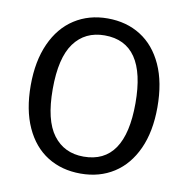

<svg xmlns="http://www.w3.org/2000/svg" viewBox="-80 -779 852 869"><g transform="rotate(10 346.0 -344.5)"><path d="M637 -344Q637 -232 600.5 -152Q564 -72 498.5 -30Q433 12 346 12Q259 12 193.5 -29Q128 -70 91.5 -150Q55 -230 55 -343Q55 -454 91.5 -535Q128 -616 194 -658.5Q260 -701 346 -701Q433 -701 498.5 -659.5Q564 -618 600.5 -538Q637 -458 637 -344ZM156 -343Q156 -200 206.5 -133Q257 -66 346 -66Q536 -66 536 -344Q536 -623 346 -623Q256 -623 206 -555Q156 -487 156 -343Z"/></g></svg>

Font: Fira Sans
Style: Regular
Weight: 400
Designer: bBox Type GmbH & Carrois Corporate GbR & Edenspiekermann AG
Foundry: bBox Type GmbH & Carrois Corporate GbR & Edenspiekermann AG
Version: Version 4.301